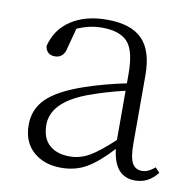

<svg xmlns="http://www.w3.org/2000/svg" viewBox="-65 -588 677 668"><g transform="rotate(10 273.0 -253.5)"><path d="M367.2 -115.2V-289.1Q298.8 -273.4 236.3 -250Q116.2 -204.1 116.2 -125Q116.2 -78.1 142.6 -54.2Q168.9 -30.3 214.8 -30.3Q251 -30.3 284.2 -49.3Q317.4 -68.4 367.2 -115.2ZM516.6 -44.9 532.2 -28.3Q501 12.7 453.1 12.7Q379.9 12.7 369.1 -84Q320.3 -31.2 281.2 -8.8Q242.2 13.7 192.4 13.7Q131.8 13.7 93.8 -20Q55.7 -53.7 55.7 -114.3Q55.7 -169.9 94.7 -208Q133.8 -246.1 224.6 -277.3Q292 -299.8 367.2 -315.4V-348.6Q367.2 -430.7 339.4 -460.9Q311.5 -491.2 249 -491.2Q204.1 -491.2 161.1 -471.7L142.6 -402.3Q135.7 -364.3 103.5 -364.3Q74.2 -364.3 69.3 -394.5Q84 -455.1 134.8 -488.3Q185.5 -521.5 261.7 -521.5Q345.7 -521.5 385.7 -481.4Q425.8 -441.4 425.8 -353.5V-113.3Q425.8 -63.5 437 -43.9Q448.2 -24.4 471.7 -24.4Q493.2 -24.4 516.6 -44.9Z"/></g></svg>

Font: GenYoMin TW TTF ExtraLight
Style: Regular
Weight: 250
Version: Version 1.300